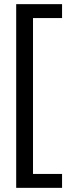

<svg xmlns="http://www.w3.org/2000/svg" viewBox="-20 -770 328 925"><path d="M58 -750H279V-683H139V68H279V135H58Z"/></svg>

Font: Cabin Condensed
Style: Regular
Weight: 400
Width: 3
Designer: Pablo Impallari
Foundry: Pablo Impallari. http://www.impallari.com Igino Marini. http://www.ikern.com
Version: Version 2.200